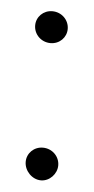

<svg xmlns="http://www.w3.org/2000/svg" viewBox="-39 -441 229 469"><g transform="rotate(5 75.0 -207.0)"><path d="M32 -376C32 -354 50 -336 73 -336C95 -336 112 -353 112 -374C112 -396 94 -414 71 -414C49 -414 32 -397 32 -376ZM38 -42C38 -20 57 0 79 0C100 0 118 -19 118 -40C118 -62 100 -80 77 -80C55 -80 38 -63 38 -42Z"/></g></svg>

Font: SolarCharger
Style: 350
Weight: 300
Designer: Mew Too
Foundry: Cannot Into Space Fonts/KineticPlasma Fonts
Version: Version 1.100